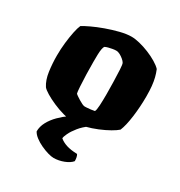

<svg xmlns="http://www.w3.org/2000/svg" viewBox="-166 -616 876 933"><g transform="rotate(30 272.0 -150.0)"><path d="M262 0Q237 0 206 -8.5Q175 -17 145.5 -30Q116 -43 94.5 -56Q73 -69 65 -79Q46 -108 40 -151.5Q34 -195 34 -239Q34 -276 38 -311.5Q42 -347 48 -376Q54 -405 61 -420Q75 -429 103.5 -442.5Q132 -456 168 -469Q204 -482 240 -491Q276 -500 303 -500Q323 -500 349.5 -493.5Q376 -487 403 -476Q430 -465 452.5 -451.5Q475 -438 487 -425Q495 -406 500 -386Q505 -366 507.5 -341.5Q510 -317 510 -284Q510 -226 502.5 -169.5Q495 -113 482 -82Q470 -71 445.5 -57Q421 -43 389.5 -30Q358 -17 325 -8.5Q292 0 262 0ZM275 -92Q277 -92 286.5 -92.5Q296 -93 308 -94.5Q320 -96 329 -98Q334 -106 335.5 -134Q337 -162 337 -198Q337 -228 336 -265.5Q335 -303 333.5 -333Q332 -363 328 -369Q324 -376 314.5 -384Q305 -392 294 -398Q283 -404 272 -404Q263 -404 252 -402Q241 -400 231 -397.5Q221 -395 213 -391Q209 -387 206.5 -374Q204 -361 203.5 -342.5Q203 -324 203 -301Q203 -270 204 -232Q205 -194 207 -164.5Q209 -135 211 -128Q213 -125 221 -119.5Q229 -114 239.5 -107.5Q250 -101 259.5 -96.5Q269 -92 275 -92ZM268 200Q256 200 236.5 194.5Q217 189 195.5 179Q174 169 157 156Q140 143 133 129Q133 102 147 76Q161 50 184 27Q207 4 233 -14L341 -18Q315 0 296 23.5Q277 47 267.5 67Q258 87 258 96Q273 109 297 117Q321 125 358 126Q362 132 364 141.5Q366 151 366 162Q353 178 325 189Q297 200 268 200Z"/></g></svg>

Font: Texturina 12pt Black
Style: Regular
Weight: 900
Designer: Guillermo Torres Carreño
Foundry: Omnibus-Type
Version: Version 1.002